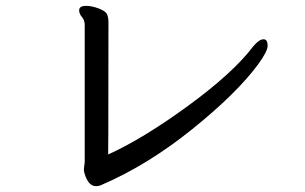

<svg xmlns="http://www.w3.org/2000/svg" viewBox="-20 -651 1040 655"><path d="M307 -16Q283 -16 270 -54Q266 -66 266 -73L269 -98V-566Q269 -582 259.5 -593Q250 -604 250 -616Q250 -631 274 -631Q293 -631 317 -622Q341 -613 345.5 -601.5Q350 -590 350 -575Q350 -253 349.5 -201Q349 -149 349 -124Q470 -179 623 -291Q776 -403 844 -493Q864 -517 879 -517Q893 -517 893 -495Q893 -476 861 -432Q788 -333 636 -210.5Q484 -88 326 -20Q318 -16 307 -16Z"/></svg>

Font: LXGW WenKai Mono Medium
Style: Regular
Weight: 500
Monospace: yes
Designer: LXGW / Fontworks Inc.
Foundry: LXGW / Fontworks Inc.
Version: Version 1.520; June 14, 2025